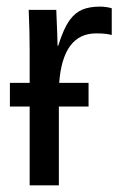

<svg xmlns="http://www.w3.org/2000/svg" viewBox="-20 -558 373 578"><path d="M69.3 0V-237.3H9.8V-308.6H69.3V-405.3Q69.3 -460.9 66.4 -528.3H149.4Q151.4 -483.4 152.3 -456.5Q153.3 -429.7 153.3 -420.4H155.3Q171.4 -472.7 190.9 -499Q207 -520.5 228.5 -529.3Q250 -538.1 280.8 -538.1Q298.8 -538.1 316.4 -533.2V-452.6Q299.8 -457.5 269.5 -457.5Q169.4 -457.5 158.2 -308.6H246.6V-237.3H157.2V0Z"/></svg>

Font: Arimo
Style: Regular
Weight: 400
Designer: Steve Matteson
Foundry: Monotype Imaging Inc.
Version: Version 1.33